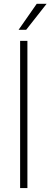

<svg xmlns="http://www.w3.org/2000/svg" viewBox="-20 -958 257 978"><path d="M119.6 -750V0H82.5V-750ZM74.7 -806.2 167 -938.5H217.3L113.3 -806.2Z"/></svg>

Font: Roboto Condensed ExtraLight
Style: Regular
Weight: 250
Designer: Christian Robertson
Foundry: Google
Version: Version 3.008; 2023